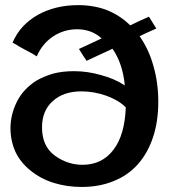

<svg xmlns="http://www.w3.org/2000/svg" viewBox="-20 -743 673 761"><path d="M599.6 -629.9Q599.6 -629.9 585 -653.3Q570.3 -676.8 570.3 -676.8Q570.3 -676.8 533.2 -660.2Q496.1 -642.6 496.1 -642.6Q455.1 -682.6 403.3 -703.1Q351.6 -722.7 290 -722.7Q199.2 -722.7 128.9 -683.6Q59.6 -643.6 30.3 -575.2Q30.3 -575.2 29.3 -574.2Q29.3 -574.2 29.3 -574.2Q29.3 -574.2 42 -567.4Q53.7 -559.6 70.3 -550.8Q89.8 -540 108.4 -530.3Q126 -519.5 126 -519.5Q126 -519.5 127 -521.5Q127 -522.5 127 -522.5Q148.4 -570.3 190.4 -598.6Q233.4 -627 286.1 -627Q313.5 -627 337.9 -618.2Q362.3 -609.4 382.8 -590.8Q382.8 -590.8 338.9 -570.3Q294.9 -549.8 294.9 -549.8Q294.9 -549.8 293.9 -549.8Q293 -548.8 293 -548.8Q293 -548.8 307.6 -525.4Q323.2 -502 323.2 -502Q323.2 -502 335.9 -507.8Q349.6 -514.6 367.2 -522.5Q387.7 -532.2 407.2 -541Q425.8 -549.8 425.8 -549.8Q445.3 -522.5 458 -485.4Q470.7 -448.2 474.6 -404.3Q435.5 -430.7 380.9 -445.3Q327.1 -460.9 273.4 -460.9Q227.5 -460.9 190.4 -451.2Q154.3 -440.4 125 -423.8Q72.3 -390.6 46.9 -339.8Q21.5 -288.1 21.5 -235.4Q21.5 -185.5 41 -141.6Q61.5 -98.6 100.6 -67.4Q139.6 -35.2 191.4 -18.6Q244.1 -2 303.7 -2Q374 -2 430.7 -25.4Q487.3 -47.9 527.3 -92.8Q566.4 -137.7 586.9 -200.2Q607.4 -262.7 607.4 -339.8Q607.4 -415 587.9 -482.4Q569.3 -548.8 533.2 -599.6Q533.2 -599.6 566.4 -615.2Q599.6 -629.9 599.6 -629.9ZM306.6 -89.8Q247.1 -89.8 196.3 -127Q146.5 -164.1 146.5 -238.3Q146.5 -303.7 188.5 -341.8Q231.4 -380.9 302.7 -380.9Q352.5 -380.9 402.3 -363.3Q452.1 -344.7 478.5 -317.4Q474.6 -208 429.7 -149.4Q384.8 -89.8 306.6 -89.8Z"/></svg>

Font: umazing
Style: Display
Weight: 400
Designer: umazing